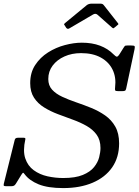

<svg xmlns="http://www.w3.org/2000/svg" viewBox="-47 -994 743 1030"><path d="M212 -570Q212 -535.5 232.5 -513Q253 -490.5 287 -474.8Q321 -459 361.5 -445.2Q402 -431.5 442.5 -415Q483 -398.5 517 -374.8Q551 -351 571.5 -314.8Q592 -278.5 592 -225Q592 -150 554.8 -96.2Q517.5 -42.5 450 -13.8Q382.5 15 292 15Q210 15 160.2 -5.2Q110.5 -25.5 85.5 -59Q79 -68 76.5 -67.2Q74 -66.5 67 -55.5L38.5 -9Q34.5 -2.5 29.5 1.2Q24.5 5 13 5H-11.5Q-23 5 -25.8 2.8Q-28.5 0.5 -26.5 -8.5L32 -243.5Q34.5 -255 49 -255H80Q91 -255 89 -247Q75 -185 88.5 -144.5Q102 -104 134 -80.8Q166 -57.5 207.8 -48.2Q249.5 -39 292 -39Q357.5 -39 397.2 -55.5Q437 -72 457.5 -97.5Q478 -123 485 -150.5Q492 -178 492 -200Q492 -243 471.5 -271.2Q451 -299.5 417.5 -318.5Q384 -337.5 343.8 -352Q303.5 -366.5 263.2 -381.8Q223 -397 189.5 -417.8Q156 -438.5 135.5 -469.8Q115 -501 115 -548Q115 -604.5 141.8 -645.2Q168.5 -686 210.8 -712.8Q253 -739.5 301.2 -752.2Q349.5 -765 392 -765Q447 -765 489.5 -749Q532 -733 562 -702.5Q573.5 -691 579.2 -690Q585 -689 595 -704.5L615 -736.5Q619.5 -743.5 622.2 -746.8Q625 -750 636.5 -750H655.5Q671.5 -750 674.5 -746.8Q677.5 -743.5 675 -731L630 -519.5Q628 -509.5 623.2 -507.2Q618.5 -505 606 -505H588Q572.5 -505 570.8 -509.5Q569 -514 570.5 -526Q577 -579 557 -620.2Q537 -661.5 494 -685.2Q451 -709 388 -709Q338.5 -709 298.8 -691.2Q259 -673.5 235.5 -642.2Q212 -611 212 -570ZM308 -845 300.5 -857Q296 -862.5 296.8 -864.5Q297.5 -866.5 304 -872L418 -966Q428.5 -974.5 446 -974.5H488.5Q498.5 -974.5 502.5 -972.5Q506.5 -970.5 510 -966L585.5 -870Q588.5 -866.5 588.5 -865Q588.5 -863.5 583.5 -859.5L569 -847.5Q562.5 -842 560.5 -842.2Q558.5 -842.5 553 -847L476 -915Q465 -924.5 451 -915.5L325.5 -842Q315.5 -835.5 308 -845Z"/></svg>

Font: Besley
Style: Italic
Weight: 400
Italic angle: -13°
Designer: Owen Earl
Foundry: indestructible type*
Version: Version 4.000; ttfautohint (v1.8.4.7-5d5b)